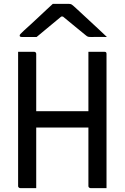

<svg xmlns="http://www.w3.org/2000/svg" viewBox="-20 -966 640 986"><path d="M73 -700Q94 -700 114 -700Q134 -700 155 -700Q160 -700 163 -697Q166 -694 166 -689Q166 -603 166 -517Q166 -431 166 -344.5Q166 -258 166 -172Q166 -86 166 0Q145 0 125 0Q105 0 84 0Q81 0 78.5 -1.5Q76 -3 74.5 -5Q73 -7 73 -11Q73 -108 73 -206Q73 -304 73 -402Q73 -500 73 -598Q73 -624 73 -649Q73 -674 73 -700ZM121 -395H391Q403 -395 414.5 -395Q426 -395 437 -395L465 -405L478 -311H132Q129 -311 127 -311.5Q125 -312 123.5 -313.5Q122 -315 121.5 -317Q121 -319 121 -322ZM527 0Q506 0 486 0Q466 0 445 0Q442 0 439.5 -1.5Q437 -3 435.5 -5Q434 -7 434 -11Q434 -97 434 -183Q434 -269 434 -355.5Q434 -442 434 -528Q434 -614 434 -700Q455 -700 475 -700Q495 -700 516 -700Q519 -700 521 -699.5Q523 -699 524.5 -697.5Q526 -696 526.5 -694Q527 -692 527 -689Q527 -617 527 -543Q527 -469 527 -396Q527 -323 527 -250Q527 -177 527 -104Q527 -77 527 -51Q527 -25 527 0ZM251 -946Q261 -946 277 -946Q293 -946 309.5 -946Q326 -946 335 -946Q343 -946 348.5 -942.5Q354 -939 369 -925Q377 -918 395 -901Q413 -884 436.5 -862.5Q460 -841 484 -818.5Q508 -796 529 -776Q510 -777 488 -776.5Q466 -776 448 -776Q437 -776 432 -777.5Q427 -779 419 -786Q403 -799 367 -828.5Q331 -858 279 -901L332 -881Q316 -881 300 -881Q284 -881 268 -881L320 -902Q270 -860 233 -830Q196 -800 168 -776H92Q88 -776 85.5 -777Q83 -778 82 -779.5Q81 -781 81 -783Q81 -787 85 -791.5Q89 -796 104 -810Q117 -822 136.5 -839.5Q156 -857 177.5 -877.5Q199 -898 218.5 -916Q238 -934 251 -946Z"/></svg>

Font: Rec Mono Linear
Style: Regular
Weight: 400
Monospace: yes
Version: Version 1.085; ttfautohint (v1.8.4.7-5d5b)